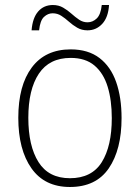

<svg xmlns="http://www.w3.org/2000/svg" viewBox="-20 -736 559 766"><path d="M465 -265Q465 -139 414 -64.5Q363 10 259 10Q158 10 105.5 -64.5Q53 -139 53 -266Q53 -395 107 -467Q161 -539 262 -539Q332 -539 377 -504.5Q422 -470 443.5 -408.5Q465 -347 465 -265ZM93 -266Q93 -154 133.5 -89.5Q174 -25 259 -25Q346 -25 386 -89Q426 -153 426 -265Q426 -336 409.5 -390Q393 -444 357 -474.5Q321 -505 262 -505Q177 -505 135 -442Q93 -379 93 -266ZM106 -615Q110 -665 132.5 -690.5Q155 -716 191 -716Q214 -716 232 -705.5Q250 -695 265 -681.5Q280 -668 295.5 -657.5Q311 -647 329 -647Q350 -647 366 -662.5Q382 -678 386 -716H415Q412 -667 388 -641Q364 -615 329 -615Q306 -615 288 -625.5Q270 -636 255 -649.5Q240 -663 224.5 -673Q209 -683 190 -683Q171 -683 155.5 -668.5Q140 -654 136 -615Z"/></svg>

Font: Noto Sans Ethiopic SemiCondensed ExtraLight
Style: Regular
Weight: 200
Width: 4
Designer: Monotype Design Team
Foundry: Monotype Imaging Inc.
Version: Version 2.102; ttfautohint (v1.8.4.7-5d5b)